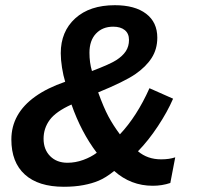

<svg xmlns="http://www.w3.org/2000/svg" viewBox="-20 -712 762 742"><path d="M648.9 -330.6Q627 -279.8 590.3 -224.4Q553.7 -168.9 513.2 -127.4Q531.7 -111.8 554 -104Q576.2 -96.2 603 -96.2Q634.3 -96.2 657.2 -104L638.2 -4.9Q606.4 5.9 570.3 5.9Q485.4 5.9 421.4 -51.3Q404.3 -37.6 389.2 -28.3Q374 -19 361.3 -13.7Q335.9 -2.9 302.2 3.4Q268.6 9.8 226.6 9.8Q128.4 9.8 76.2 -37.4Q23.9 -84.5 23.9 -172.9Q23.9 -223.1 47.1 -264.6Q70.3 -306.2 116.5 -339.1Q162.6 -372.1 231.9 -396Q224.6 -419.4 219.7 -450.2Q214.8 -481 214.8 -506.3Q214.8 -590.3 270.8 -641.1Q326.7 -691.9 423.8 -691.9Q501.5 -691.9 544.7 -658.9Q587.9 -626 587.9 -566.4Q587.9 -522 565.9 -487.8Q543.9 -453.6 502 -424.8Q481 -410.6 445.3 -393.1Q409.7 -375.5 359.4 -355Q380.4 -296.9 398.9 -262.2Q417.5 -227.5 443.4 -192.9Q476.1 -227.5 504.6 -272Q533.2 -316.4 557.6 -371.1ZM325.7 -508.3Q325.7 -469.7 335.4 -437.5Q370.1 -450.7 393.6 -461.2Q417 -471.7 429.2 -479.5Q453.6 -495.1 466.1 -513.9Q478.5 -532.7 478.5 -557.6Q478.5 -582.5 462.2 -595.7Q445.8 -608.9 417.5 -608.9Q376 -608.9 350.8 -582Q325.7 -555.2 325.7 -508.3ZM240.7 -83Q271.5 -83 301.8 -94Q332 -105 354 -121.6Q323.7 -161.6 299.3 -208.3Q274.9 -254.9 256.3 -308.1Q195.8 -280.8 172.1 -248.5Q148.4 -216.3 148.4 -175.8Q148.4 -134.3 173.8 -108.6Q199.2 -83 240.7 -83Z"/></svg>

Font: Arimo
Style: Italic
Weight: 400
Italic angle: -12°
Designer: Steve Matteson
Foundry: Monotype Imaging Inc.
Version: Version 1.33